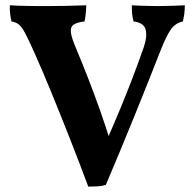

<svg xmlns="http://www.w3.org/2000/svg" viewBox="-20 -699 737 727"><path d="M314.2 7.6Q280.3 -83.7 245.3 -172.4Q210.4 -261.2 176.4 -344.3Q142.4 -427.5 109.8 -500.6Q88.3 -548.6 75.5 -572.8Q62.7 -597.1 51.4 -606.2Q40.2 -615.2 23.7 -617.7Q20.2 -630.2 18.4 -646.2Q16.6 -662.1 17.2 -679Q28.7 -678 46.9 -677.5Q65.1 -677 86 -676.5Q107 -676 126.6 -676Q146.2 -676 160.1 -676Q187.9 -676 228.1 -676.7Q268.2 -677.5 306.7 -679Q306.2 -660.1 304.4 -644.7Q302.6 -629.2 300.1 -617.7Q271.3 -614.7 258.4 -605.4Q245.6 -596.1 248.6 -574.9Q251.6 -553.7 269 -513.5Q293.4 -455.2 315.5 -398.1Q337.6 -341 358.9 -281Q380.2 -221.1 401.5 -151.7H377.1Q406.1 -217.2 430.5 -275.5Q454.9 -333.8 477.8 -393.3Q500.7 -452.7 524.2 -519.7Q538.5 -561.6 531.2 -587.4Q524 -613.2 485.8 -617.7Q482.3 -629.8 480.5 -645.2Q478.7 -660.6 479.2 -679Q492.7 -678 509.8 -677.5Q527 -677 545.4 -676.5Q563.8 -676 579.4 -676Q603.4 -676 632.4 -677Q661.5 -678 679.8 -679Q679.8 -661.7 677.8 -646.5Q675.7 -631.3 672.2 -617.7Q643.8 -611.8 626.3 -586.5Q608.8 -561.2 588.3 -508.6Q538.8 -382.2 487.6 -256.1Q436.4 -130 380.8 1Q367.2 5.6 349.6 6.6Q331.9 7.6 314.2 7.6Z"/></svg>

Font: Vollkorn
Style: Regular
Weight: 400
Designer: Friedrich Althausen
Foundry: Friedrich Althausen
Version: Version 5.001